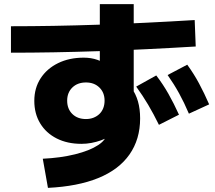

<svg xmlns="http://www.w3.org/2000/svg" viewBox="-20 -836 1040 929"><path d="M749 -232Q723 -285 697 -329Q671 -373 639 -417L736 -471Q769 -428 795 -382Q821 -336 846 -281ZM894 -286Q871 -340 846.5 -384.5Q822 -429 791 -473L886 -523Q918 -479 943 -432.5Q968 -386 992 -331ZM187 -68Q273 -72 343.5 -89.5Q414 -107 455 -134Q496 -161 496 -192V-215L537 -198Q524 -185 506.5 -174.5Q489 -164 467.5 -156.5Q446 -149 422.5 -144.5Q399 -140 374 -140Q306 -140 254.5 -166Q203 -192 174.5 -239Q146 -286 146 -348Q146 -410 176.5 -457Q207 -504 261 -530.5Q315 -557 385 -557Q421 -557 451 -546.5Q481 -536 523 -511L463 -483V-816H627V-353L615 -413Q637 -382 647.5 -345.5Q658 -309 658 -263Q658 -162 606.5 -88.5Q555 -15 455.5 25.5Q356 66 212 73ZM396 -260Q416 -260 432.5 -266.5Q449 -273 461 -284.5Q473 -296 479.5 -312.5Q486 -329 486 -349Q486 -388 461 -412.5Q436 -437 396 -437Q355 -437 330 -412.5Q305 -388 305 -349Q305 -309 330 -284.5Q355 -260 396 -260ZM33 -709Q234 -709 456 -716.5Q678 -724 922 -739L927 -611Q680 -596 457 -588.5Q234 -581 33 -581Z"/></svg>

Font: M PLUS 2 ExtraBold
Style: Regular
Weight: 800
Version: Version 1.001